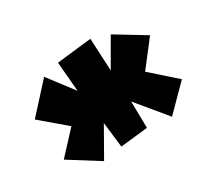

<svg xmlns="http://www.w3.org/2000/svg" viewBox="-93 -589 789 725"><g transform="rotate(-30 301.0 -227.0)"><path d="M140 -403 29 -281 136 -190 48 -95 177 -14 248 -139 261 -29 380 -42 378 -158 483 -31 586 -135 480 -229 565 -339 438 -416 370 -298 363 -440 212 -423 223 -294Z"/></g></svg>

Font: Super Mario
Style: Regular
Weight: 400
Version: Version 1.0